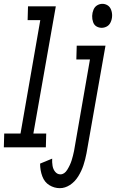

<svg xmlns="http://www.w3.org/2000/svg" viewBox="-61 -768 605 1001"><path d="M251 213Q222 213 196.5 197.5Q171 182 159.5 151Q148 120 148 85L211 59Q210 78 213 96.5Q216 115 227 128Q238 141 254 141Q275 141 290 116.5Q305 92 312.5 68Q320 44 325 19L408 -458H337L339 -530H489L390 31Q384 63 374 93.5Q364 124 346.5 152Q329 180 303.5 196.5Q278 213 251 213ZM-41 0 -39 -72H46L149 -663H83L85 -735H230L113 -72H180L178 0ZM469 -623Q455 -623 442.5 -630Q430 -637 424.5 -652.5Q419 -668 419.5 -685Q420 -702 426.5 -717.5Q433 -733 446 -740.5Q459 -748 473 -748Q487 -748 499.5 -740.5Q512 -733 518 -717.5Q524 -702 523.5 -685Q523 -668 516 -652.5Q509 -637 496 -630Q483 -623 469 -623Z"/></svg>

Font: Iosevka SS08
Style: Italic
Weight: 400
Italic angle: -10°
Monospace: yes
Designer: Belleve Invis
Foundry: Belleve Invis
Version: 2.1.0; ttfautohint (v1.8.2)